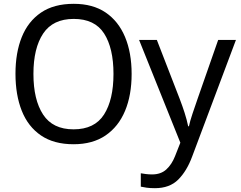

<svg xmlns="http://www.w3.org/2000/svg" viewBox="-20 -745 1260 1005"><path d="M669 -358Q669 -247 634.5 -164.5Q600 -82 532.5 -36Q465 10 365 10Q262 10 194.5 -36Q127 -82 94 -165Q61 -248 61 -359Q61 -469 94 -551Q127 -633 194.5 -679Q262 -725 366 -725Q466 -725 533 -679.5Q600 -634 634.5 -551.5Q669 -469 669 -358ZM155 -358Q155 -223 205.5 -145.5Q256 -68 365 -68Q475 -68 524.5 -145.5Q574 -223 574 -358Q574 -493 525 -569.5Q476 -646 366 -646Q257 -646 206 -569.5Q155 -493 155 -358ZM708 -536H801L920 -229Q935 -190 946.5 -154Q958 -118 965 -84H969Q974 -109 987.5 -149.5Q1001 -190 1015 -230L1122 -536H1215L986 74Q958 150 913 195Q868 240 791 240Q766 240 748 237.5Q730 235 717 232V162Q728 164 743.5 166Q759 168 776 168Q822 168 850.5 142Q879 116 896 73L924 2Z"/></svg>

Font: Noto Sans Living
Style: Regular
Weight: 400
Designer: Monotype Design Team
Foundry: Monotype Imaging Inc.
Version: Version 2.013; ttfautohint (v1.8.4.7-5d5b)